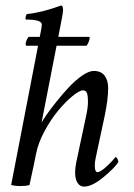

<svg xmlns="http://www.w3.org/2000/svg" viewBox="-20 -689 499 715"><path d="M86.9 -551.8H310.5Q315.4 -551.8 313.5 -543.9Q311 -531.7 302.7 -518.6H78.1Q76.2 -518.6 75.7 -522.5Q75.2 -526.4 76.2 -529.3Q78.6 -542.5 86.9 -551.8ZM202.1 -577.1 152.3 -322.3 134.8 -232.4Q139.2 -241.2 153.6 -262Q168 -282.7 190.4 -310.8Q212.9 -338.9 236.6 -364.3Q260.3 -389.6 285.6 -407.2Q311 -424.8 329.1 -424.8Q356.4 -424.8 369.6 -407.2Q382.8 -389.6 382.8 -360.4Q382.8 -318.8 369.1 -253.9L336.9 -103.5Q333 -87.9 333 -72.3Q333 -47.9 342.8 -47.9Q347.7 -47.9 354.7 -52Q361.8 -56.2 368.9 -62Q376 -67.9 383.5 -75.2Q391.1 -82.5 396.5 -88.4Q401.9 -94.2 406.2 -99.6L411.1 -104.5Q413.6 -104.5 417.2 -97.4Q420.9 -90.3 420.9 -85.9Q408.7 -65.4 366 -29.8Q323.2 5.9 293 5.9Q277.3 5.9 268.6 -8.3Q259.8 -22.5 259.8 -44.9Q259.8 -67.9 266.6 -96.7L300.8 -257.8Q307.6 -288.6 307.6 -310.5Q307.6 -331.1 304 -341.8Q300.3 -352.5 289.1 -352.5Q275.9 -352.5 250 -331.3Q224.1 -310.1 197 -277.6Q169.9 -245.1 146 -200.9Q122.1 -156.7 114.3 -116.2Q107.4 -80.6 89.8 0Q76.7 3.9 54.7 3.9Q37.1 3.9 21.5 0L127 -545.9Q127.9 -551.8 130.4 -563.7Q132.8 -575.7 134.3 -584.2Q135.7 -592.8 135.7 -597.7Q135.7 -616.2 76.2 -616.2Q74.2 -619.1 75.7 -626.5Q77.1 -633.8 80.1 -636.7Q133.8 -641.6 209 -668.9Q214.8 -665.5 214.8 -650.4Q214.8 -640.6 202.1 -577.1Z"/></svg>

Font: Crimson
Style: Italic
Weight: 400
Italic angle: -11°
Version: Version 0.8